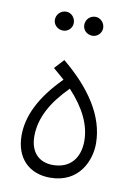

<svg xmlns="http://www.w3.org/2000/svg" viewBox="-76 -690 512 740"><g transform="rotate(10 180.0 -319.5)"><path d="M238 -566C257 -566 274 -582 274 -602C274 -623 257 -640 238 -640C216 -640 200 -623 200 -602C200 -582 216 -566 238 -566ZM123 -566C143 -566 159 -582 159 -602C159 -623 143 -640 123 -640C102 -640 85 -623 85 -602C85 -582 102 -566 123 -566ZM172 1C287 1 325 -95 324 -161C323 -267 257 -365 148 -455L114 -418L158 -380C73 -295 36 -216 36 -141C36 -53 89 1 172 1ZM174 -49C117 -49 85 -87 85 -146C85 -218 122 -284 188 -350C246 -288 278 -225 278 -161C278 -98 245 -49 174 -49Z"/></g></svg>

Font: Noto Sans Arabic UI Cn Lt
Style: Regular
Weight: 300
Width: 3
Designer: Monotype Design Team, Nadine Chahine and Nizar Qandah
Foundry: Monotype Imaging Inc.
Version: Version 2.010